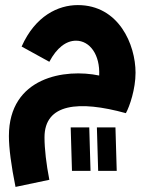

<svg xmlns="http://www.w3.org/2000/svg" viewBox="-20 -464 588 755"><path d="M41 271 174 243C162 181 155 122 155 76C155 -57 290 -70 475 -19C490 -46 513 -114 513 -178C513 -289 447 -444 286 -444C209 -444 119 -402 65 -281L174 -221C203 -276 240 -304 279 -304C333 -304 374 -249 370 -167C237 -195 15 -162 15 71C15 118 24 187 41 271ZM366 208H439L434 37H361ZM263 208H336L331 37H258Z"/></svg>

Font: Noto Sans Arabic UI
Style: Bold
Weight: 700
Designer: Monotype Design Team, Nadine Chahine and Nizar Qandah
Foundry: Monotype Imaging Inc.
Version: Version 2.010